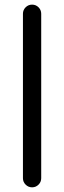

<svg xmlns="http://www.w3.org/2000/svg" viewBox="-20 -801 274 821"><path d="M78.1 -742.2Q78.1 -758.3 89.6 -769.8Q101.1 -781.2 117.2 -781.2Q133.3 -781.2 144.8 -769.8Q156.2 -758.3 156.2 -742.2V-39.1Q156.2 -22.9 144.8 -11.5Q133.3 0 117.2 0Q101.1 0 89.6 -11.5Q78.1 -22.9 78.1 -39.1Z"/></svg>

Font: Comfortaa
Style: Regular
Weight: 400
Designer: Johan Aakerlund
Foundry: Johan Aakerlund
Version: Version 2.001; ttfautohint (v1.4.1)